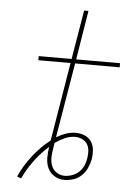

<svg xmlns="http://www.w3.org/2000/svg" viewBox="-54 -777 607 837"><g transform="rotate(5 250.0 -358.5)"><path d="M70 18 52 11Q74 -38 107.5 -81Q141 -124 184 -158Q184 -159 184.5 -160.5Q185 -162 185 -163Q185 -164 185 -164.5Q185 -165 185 -166L186 -169Q186 -171 186.5 -172.5Q187 -174 187 -175L241 -502H100V-520H244L280 -735H299L264 -520H456V-502H261L206 -174Q226 -186 247.5 -193.5Q269 -201 290 -201Q310 -201 328.5 -193.5Q347 -186 358 -170.5Q369 -155 371 -134.5Q373 -114 370 -94Q370 -94 370 -94Q370 -94 370 -94Q366 -74 357.5 -54.5Q349 -35 333.5 -20Q318 -5 297.5 1.5Q277 8 258 8Q234 8 214 -4.5Q194 -17 185 -37.5Q176 -58 176 -82Q176 -106 180 -130Q145 -99 117 -61Q89 -23 70 18ZM258 -10Q274 -10 291 -16Q308 -22 321 -34.5Q334 -47 341 -63.5Q348 -80 350 -96Q353 -113 351.5 -129Q350 -145 342 -157.5Q334 -170 319.5 -176.5Q305 -183 289 -183Q266 -183 244 -173Q222 -163 202 -149Q202 -147 201.5 -145.5Q201 -144 201 -143V-142Q200 -139 199.5 -135.5Q199 -132 199 -129Q195 -109 194 -88.5Q193 -68 199.5 -50Q206 -32 222 -21Q238 -10 258 -10Z"/></g></svg>

Font: Iosevka SS04 Thin
Style: Italic
Weight: 100
Italic angle: -9°
Monospace: yes
Designer: Belleve Invis
Foundry: Belleve Invis
Version: Version 19.0.0; ttfautohint (v1.8.4)